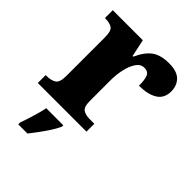

<svg xmlns="http://www.w3.org/2000/svg" viewBox="-220 -656 985 985"><g transform="rotate(45 272.0 -163.5)"><path d="M14 0V-57H19Q53 -57 72.5 -69.5Q92 -82 92 -129V-411Q92 -455 75 -467Q58 -479 25 -479H22V-536H240L260 -442H265Q290 -498 324.5 -523Q359 -548 419 -548Q477 -548 503 -521.5Q529 -495 529 -454Q529 -403 491.5 -380Q454 -357 391 -357Q391 -398 382.5 -420Q374 -442 346 -442Q319 -442 302 -416.5Q285 -391 276.5 -352.5Q268 -314 268 -276V-124Q268 -80 286 -68.5Q304 -57 333 -57H367V0ZM93 208Q100 189 108.5 162.5Q117 136 124.5 109Q132 82 136 61H260V71Q251 92 234 118.5Q217 145 197 172Q177 199 160 221H93Z"/></g></svg>

Font: Noto Serif Georgian ExtraBold
Style: Regular
Weight: 800
Designer: Monotype Design Team, Akaki Razmadze
Foundry: Google LLC
Version: Version 2.003; ttfautohint (v1.8.4.7-5d5b)